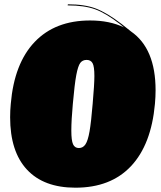

<svg xmlns="http://www.w3.org/2000/svg" viewBox="-20 -851 749 891"><path d="M702 -432Q702 -402 699 -369Q682 -180 588 -80Q494 20 330 20Q183 20 105 -64Q27 -148 27 -307Q27 -338 30 -369Q46 -557 141 -656.5Q236 -756 398 -756Q489 -756 555 -724L537 -739Q471 -790 421 -808Q371 -826 294 -826L295 -831Q373 -831 424.5 -811.5Q476 -792 544 -740L588 -705Q702 -626 702 -432ZM410 -369Q418 -460 418 -498Q418 -543 409.5 -558Q401 -573 382 -573Q363 -573 352.5 -559Q342 -545 334 -502.5Q326 -460 318 -369Q311 -293 311 -245Q311 -199 319 -181.5Q327 -164 346 -164Q365 -164 376.5 -181Q388 -198 395.5 -241Q403 -284 410 -369Z"/></svg>

Font: FFF_HK Layer Front
Style: Regular
Weight: 400
Italic angle: -5°
Designer: bBox Type GmbH
Foundry: bBox Type GmbH
Version: Version 0.002